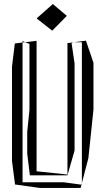

<svg xmlns="http://www.w3.org/2000/svg" viewBox="-20 -911 506 945"><path d="M312 -699V-52L160 -68V-710L104 -703L125 -695V-370L114 -262V-155L127 -48H312L347 -170V-599L332 -701ZM91 -14V-702L53 -697L39 -583V-119L54 -3L176 14H377L381 -2L293 -14ZM383 -703V-10L415 -133L440 -371V-602L403 -711L345 -703ZM91 -709 104 -703 91 -702ZM345 -703 332 -701V-703ZM381 -2 383 -10V-2ZM332 -706 329 -703H332ZM162 -819 237 -760 309 -833 240 -891 162 -822Z"/></svg>

Font: Quebrada
Style: Regular
Weight: 400
Designer: deFharo
Foundry: deFharo
Version: Version 1.034 2012